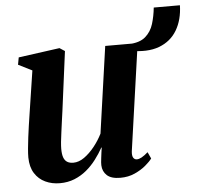

<svg xmlns="http://www.w3.org/2000/svg" viewBox="-50 -730 825 793"><g transform="rotate(-5 362.0 -333.5)"><path d="M167 11Q134 11 106.8 -1.8Q79.5 -14.5 63 -40.5Q46.5 -66.5 46 -106Q46 -122 48 -143.5Q50 -165 53 -189.2Q56 -213.5 59.5 -237Q63 -260.5 66 -280L94 -463L37 -491.5L42.5 -521.5L213.5 -545L235 -531L203 -285.5Q200 -265.5 197 -242.5Q194 -219.5 191 -198Q188 -176.5 186.2 -158.8Q184.5 -141 184.5 -130Q184.5 -108 189.2 -94.5Q194 -81 204 -74.8Q214 -68.5 229.5 -68.5Q252.5 -68.5 275 -84.5Q297.5 -100.5 317.5 -125.5Q337.5 -150.5 351.5 -178.5L402.5 -537.5H537L474 -94.5Q472 -76.5 477.2 -68Q482.5 -59.5 492 -59.5Q501 -59.5 512 -65.5Q523 -71.5 538.5 -85L551 -58Q542 -45.5 523 -29.5Q504 -13.5 477.2 -1.5Q450.5 10.5 417.5 10.5Q380 10.5 362.2 -5.8Q344.5 -22 343.5 -48Q343 -52 343.8 -60Q344.5 -68 345.8 -78.5Q347 -89 348.5 -100Q350 -111 351.5 -120.5L350 -121Q336.5 -96.5 318.5 -72.8Q300.5 -49 278 -30.2Q255.5 -11.5 227.8 -0.2Q200 11 167 11ZM616 -678H724.5Q723 -618 697.5 -575Q672 -532 623.2 -513.8Q574.5 -495.5 501 -509L499.5 -536.5Q545.5 -538 569.2 -558.5Q593 -579 602.8 -611Q612.5 -643 616 -678Z"/></g></svg>

Font: Merriweather 72pt
Style: Bold Italic
Weight: 700
Italic angle: -7.8°
Version: Version 2.101